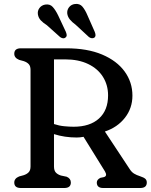

<svg xmlns="http://www.w3.org/2000/svg" viewBox="-20 -942 756 962"><path d="M643.5 -463Q643.5 -400 606 -352Q568.5 -304 505.5 -283L630 -94.5Q639.5 -79.5 652 -72Q664.5 -64.5 680.5 -59.5Q700.5 -53 708 -46.2Q715.5 -39.5 715.5 -27.5Q715.5 0 682.5 0H497Q465 0 465 -27.5Q465 -42 483 -51L500 -54.5Q519.5 -60 506 -83L398.5 -256.5Q381 -253 364.5 -253Q304 -253 250.5 -270V-108Q250.5 -87.5 259.8 -77.5Q269 -67.5 285.5 -62.5L314 -56.5Q335 -47.5 335 -27.5Q335 0 302 0H84.5Q51.5 0 51.5 -27.5Q51.5 -48 76 -58L98 -64Q114 -69 123.5 -78.8Q133 -88.5 133 -108V-592Q133 -611.5 123.5 -621.2Q114 -631 98 -636L76 -642Q51.5 -652 51.5 -672.5Q51.5 -700 84.5 -700H311.5Q417.5 -700 491.5 -668.8Q565.5 -637.5 604.5 -583.8Q643.5 -530 643.5 -463ZM250.5 -644.5V-320.5Q276 -312 302.2 -309.5Q328.5 -307 349 -307Q430.5 -307 476 -348.2Q521.5 -389.5 521.5 -464Q521.5 -516 495.8 -557Q470 -598 421.8 -621.2Q373.5 -644.5 306 -644.5ZM418.5 -864.5 454.5 -783Q458 -774.5 458.5 -767Q459 -759.5 453.5 -754Q447.5 -749.5 439.8 -750.5Q432 -751.5 425.5 -756.5L359 -818Q340.5 -831.5 330 -844.5Q319.5 -857.5 317 -873.5Q315 -891.5 325.8 -905.5Q336.5 -919.5 355.5 -922Q379.5 -925 393.2 -908.5Q407 -892 418.5 -864.5ZM271.5 -864.5 309.5 -783.5Q313 -775.5 314 -768Q315 -760.5 309.5 -755Q298.5 -744.5 281.5 -756L214.5 -816Q195.5 -828 184.2 -840.2Q173 -852.5 170 -869Q167 -887 177.2 -901.2Q187.5 -915.5 206 -919Q230 -923 244.2 -907.2Q258.5 -891.5 271.5 -864.5Z"/></svg>

Font: Fraunces 9pt S100
Style: Regular
Weight: 400
Version: Version 1.000; ttfautohint (v1.8.3)